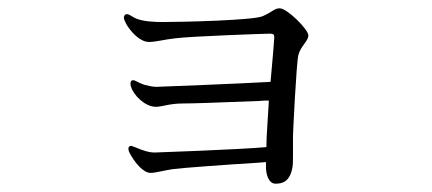

<svg xmlns="http://www.w3.org/2000/svg" viewBox="-20 -455 1040 462"><path d="M653 -435C640 -435 637 -427 612 -416C589 -406 418 -402 370 -402C354 -402 321 -403 304 -412C295 -417 290 -421 285 -421C281 -421 278 -417 278 -412C278 -409 282 -400 285 -395C295 -379 316 -354 339 -354C354 -354 376 -360 403 -363C445 -368 620 -374 629 -374C638 -374 640 -372 640 -365C640 -359 636 -314 631 -258C563 -254 359 -246 356 -246C346 -246 331 -250 327 -251C310 -257 306 -262 300 -262C296 -262 294 -259 294 -254C294 -252 294 -250 295 -247C301 -226 329 -198 355 -198C371 -198 387 -206 420 -206C444 -206 500 -208 603 -212C611 -213 619 -213 627 -213C626 -192 624 -170 623 -148C622 -132 621 -116 621 -101C552 -95 354 -88 352 -88C336 -88 319 -95 307 -100C302 -102 297 -104 295 -104C291 -104 289 -101 289 -97C289 -92 291 -88 297 -78C306 -63 325 -39 342 -39C356 -39 379 -46 396 -48C417 -51 528 -59 594 -63C604 -64 613 -64 620 -65V-53C620 -36 626 -13 643 -13C659 -13 678 -17 684 -54C685 -61 685 -72 685 -84V-128C685 -134 693 -303 698 -323C704 -345 722 -356 722 -370C722 -384 671 -435 653 -435Z"/></svg>

Font: Shippori Mincho OTF
Style: Regular
Weight: 400
Designer: FONTDASU
Foundry: FONTDASU / Google Inc. / but / Adobe
Version: Version 3.300;hotconv 1.0.109;makeotfexe 2.5.65596